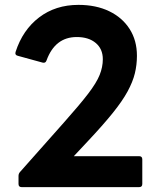

<svg xmlns="http://www.w3.org/2000/svg" viewBox="-20 -768 656 788"><path d="M69 0Q56 0 56 -13V-46Q56 -55 62 -62L243 -266Q307 -338 341.5 -383Q376 -428 389 -460.5Q402 -493 402 -525Q402 -567 373 -591.5Q344 -616 295 -616Q206 -616 171 -520Q167 -508 155 -511L53 -539Q40 -542 44 -555Q73 -645 140.5 -696.5Q208 -748 302 -748Q374 -748 428 -722Q482 -696 512 -649Q542 -602 542 -539Q542 -502 533.5 -467Q525 -432 503.5 -392.5Q482 -353 442.5 -304Q403 -255 341 -189L283 -127H551Q564 -127 564 -114V-13Q564 0 551 0Z"/></svg>

Font: LINE Seed Sans
Style: Bold
Weight: 700
Designer: LINE VX Design & Dalton Maag Ltd & Sandoll Inc
Foundry: Dalton Maag Ltd
Version: Version 1.003